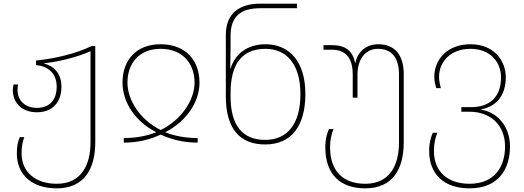

<svg xmlns="http://www.w3.org/2000/svg" viewBox="-20 -780 2863 1050"><path d="M290 250C442 250 501 142 501 -3V-528H481C395 -487 285 -460 177 -449V-424C239 -419 290 -382 290 -306C290 -236 253 -190 182 -190C114 -190 76 -234 76 -286C76 -297 77 -308 79 -318H54C52 -309 50 -297 50 -286C50 -221 97 -166 182 -166C269 -166 316 -223 316 -306C316 -379 273 -420 222 -432V-434C312 -444 408 -470 475 -500V-3C475 127 422 225 290 225C173 225 98 160 98 59C98 28 102 -4 113 -30H88C77 -5 72 24 72 59C72 174 153 250 290 250Z M657 0C734 0 801 -17 859 -44C917 -17 984 0 1061 0V-25C996 -25 937 -36 885 -56V-58C998 -115 1071 -221 1071 -328C1071 -450 995 -538 859 -538C723 -538 650 -450 650 -328C650 -221 720 -115 833 -58V-56C781 -36 722 -25 657 -25ZM859 -69C749 -123 677 -230 677 -328C677 -433 740 -513 859 -513C978 -513 1044 -433 1044 -328C1044 -230 969 -123 859 -69Z M1430 10C1576 10 1650 -94 1650 -266C1650 -444 1562 -538 1432 -538C1330 -538 1264 -482 1241 -405H1239C1240 -438 1241 -493 1241 -525V-585C1241 -695 1302 -735 1403 -735H1604V-760H1403C1290 -760 1215 -707 1215 -590V-252C1215 -77 1291 10 1430 10ZM1430 -15C1306 -15 1241 -94 1241 -252V-272C1241 -433 1306 -513 1432 -513C1546 -513 1623 -430 1623 -266C1623 -106 1555 -15 1430 -15Z M1977 250C2130 250 2188 142 2188 -3V-373C2188 -481 2138 -538 2048 -538C1985 -538 1936 -499 1924 -437H1922C1909 -499 1872 -533 1797 -533H1749V-508H1796C1879 -508 1909 -452 1909 -373V-246H1935V-373C1935 -453 1976 -513 2047 -513C2126 -513 2162 -459 2162 -373V-3C2162 127 2110 225 1977 225C1860 225 1785 159 1785 25C1785 -16 1793 -48 1804 -74H1779C1768 -49 1759 -20 1759 25C1759 173 1840 250 1977 250Z M2548 250C2705 250 2769 146 2769 21C2769 -95 2694 -167 2612 -180V-182C2694 -198 2746 -257 2746 -358C2746 -443 2686 -538 2553 -538C2426 -538 2355 -454 2355 -360C2355 -336 2362 -310 2366 -298H2391C2388 -309 2381 -334 2381 -360C2381 -442 2444 -513 2553 -513C2665 -513 2720 -436 2720 -358C2720 -250 2659 -194 2556 -194H2503V-169H2548C2659 -169 2742 -99 2742 21C2742 131 2685 225 2548 225C2428 225 2353 159 2353 45C2353 4 2361 -28 2372 -54H2347C2336 -29 2327 0 2327 45C2327 173 2408 250 2548 250Z"/></svg>

Font: Noto Sans Georgian Thin
Style: Regular
Weight: 100
Designer: Monotype Design Team, Akaki Razmadze
Foundry: Google LLC
Version: Version 2.005